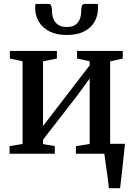

<svg xmlns="http://www.w3.org/2000/svg" viewBox="-20 -804 694 1004"><path d="M549.5 180Q547.5 159.5 544.2 135Q541 110.5 537.5 85.5Q534 60.5 530.8 38Q527.5 15.5 525.5 -1L487 -52H633.5Q631.5 -32 629 -8.8Q626.5 14.5 623.8 40Q621 65.5 618.2 90.5Q615.5 115.5 612.8 138.5Q610 161.5 608 180ZM30 0V-40L98 -51V-483.5L31.5 -498V-537.5H277.5V-498L205 -483.5V-144.5L268 -227L449 -462.5V-483.5L383 -498V-537.5H622V-498L556 -483V-51L624 -40V0H377V-40L449 -51V-393.5L382.5 -302.5L205 -73.5V-50.5L266.5 -40V0ZM234 -783.5Q245.5 -783.5 248.8 -772Q252 -760.5 252 -746Q252 -725 259 -706Q266 -687 283 -675Q300 -663 329.5 -663Q358.5 -663 375 -675Q391.5 -687 398 -706Q404.5 -725 404.5 -746Q404.5 -760.5 408 -772Q411.5 -783.5 422.5 -783.5H491.5Q492 -778.5 492.2 -773Q492.5 -767.5 492.5 -762.5Q492.5 -722.5 474.5 -690.5Q456.5 -658.5 420 -639.8Q383.5 -621 329 -621Q275.5 -621 238.8 -639.8Q202 -658.5 183 -690.5Q164 -722.5 164 -762.5Q164 -767.5 164.5 -773Q165 -778.5 165.5 -783.5Z"/></svg>

Font: Merriweather 60pt Medium
Style: Regular
Weight: 500
Version: Version 2.100